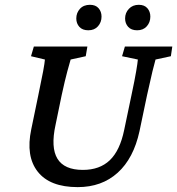

<svg xmlns="http://www.w3.org/2000/svg" viewBox="-20 -766 733 795"><path d="M120.1 -573.2H341.8L335 -533.2L272.5 -519.5Q268.6 -506.8 258.8 -470.7Q249 -434.6 235.4 -372.1L210 -249Q189.5 -155.3 217.8 -108.9Q246.1 -62.5 323.2 -62.5Q392.6 -62.5 434.6 -102.5Q476.6 -142.6 494.1 -227.5L524.4 -372.1Q538.1 -436.5 543.9 -471.2Q549.8 -505.9 550.8 -519.5L485.4 -533.2L497.1 -573.2H693.4L687.5 -533.2L624 -519.5Q620.1 -506.8 611.3 -470.7Q602.5 -434.6 588.9 -372.1L557.6 -222.7Q533.2 -110.4 467.3 -50.8Q401.4 8.8 301.8 8.8Q186.5 8.8 136.2 -55.2Q85.9 -119.1 109.4 -230.5L138.7 -372.1Q152.3 -436.5 158.7 -471.2Q165 -505.9 166 -519.5L108.4 -533.2ZM345.7 -640.6Q321.3 -640.6 308.6 -654.8Q295.9 -668.9 295.9 -689.5Q295.9 -712.9 311 -729.5Q326.2 -746.1 352.5 -746.1Q376 -746.1 388.2 -731.9Q400.4 -717.8 400.4 -697.3Q400.4 -673.8 385.7 -657.2Q371.1 -640.6 345.7 -640.6ZM547.9 -640.6Q523.4 -640.6 510.7 -654.8Q498 -668.9 498 -689.5Q498 -712.9 513.7 -729.5Q529.3 -746.1 554.7 -746.1Q578.1 -746.1 590.3 -731.9Q602.5 -717.8 602.5 -697.3Q602.5 -673.8 587.9 -657.2Q573.2 -640.6 547.9 -640.6Z"/></svg>

Font: Crimson Pro Medium
Style: Italic
Weight: 500
Italic angle: -12°
Designer: Jacques Le Bailly
Foundry: Baron von Fonthausen
Version: Version 1.003